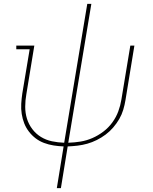

<svg xmlns="http://www.w3.org/2000/svg" viewBox="-20 -755 790 990"><path d="M273 215 308 0Q282 -1 256.5 -5Q231 -9 207 -18Q183 -27 163.5 -42Q144 -57 129 -76.5Q114 -96 105 -119Q96 -142 92 -167.5Q88 -193 89.5 -219.5Q91 -246 95 -273L133 -501H64V-520H157L116 -270Q110 -237 110 -204.5Q110 -172 119 -143Q128 -114 146.5 -89.5Q165 -65 191 -49Q217 -33 248 -26.5Q279 -20 311 -19L430 -735H451L332 -19Q364 -20 395 -25Q426 -30 456 -43Q486 -56 513 -76.5Q540 -97 559.5 -124Q579 -151 590 -181Q601 -211 606 -242L652 -520H673L627 -239Q623 -214 615.5 -189Q608 -164 595 -141.5Q582 -119 564 -98Q546 -77 524.5 -61Q503 -45 479 -33Q455 -21 430 -14Q405 -7 380 -4Q355 -1 329 0L294 215Z"/></svg>

Font: Iosevka Etoile Thin Oblique
Style: Regular
Weight: 100
Italic angle: -9°
Designer: Belleve Invis
Foundry: Belleve Invis
Version: Version 15.5.2; ttfautohint (v1.8.4)